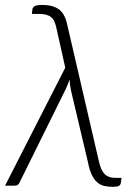

<svg xmlns="http://www.w3.org/2000/svg" viewBox="-25 -734 532 759"><path d="M233 -466.5 198 -623Q195 -637.5 190.2 -648.2Q185.5 -659 177.5 -665.8Q169.5 -672.5 157.8 -675.8Q146 -679 128 -679H101L103 -696.5Q103.5 -703.5 111 -709Q118.5 -714.5 141.5 -714.5Q182.5 -714.5 206.2 -698.2Q230 -682 239.5 -642L366.5 -94Q374.5 -59.5 389.2 -45.2Q404 -31 430 -31H455.5L453 -13Q452 -3 444.8 0.8Q437.5 4.5 420.5 4.5Q401.5 4.5 386.2 0.8Q371 -3 359 -13.5Q347 -24 337.8 -43.2Q328.5 -62.5 322.5 -93.5L255.5 -377Q253 -390 251.8 -400.2Q250.5 -410.5 250 -419.5Q247 -411 243.5 -401.8Q240 -392.5 235 -382L52 -12Q49.5 -6.5 45 -3.2Q40.5 0 31 0H-5Z"/></svg>

Font: Lato Light
Style: Italic
Weight: 300
Italic angle: -7°
Designer: Lukasz Dziedzic
Foundry: tyPoland Lukasz Dziedzic
Version: Version 2.007; 2014-02-27